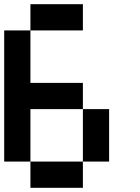

<svg xmlns="http://www.w3.org/2000/svg" viewBox="-20 -895 665 915"><path d="M0 -125V-750H125V-500H375V-375H125V-125ZM125 -125H375V0H125ZM125 -750V-875H375V-750ZM375 -125V-375H500V-125Z"/></svg>

Font: Galmuri7 Regular
Style: Regular
Weight: 400
Designer: Lee Minseo (quiple)
Version: Version 2.399;hotconv 1.1.1;makeotfexe 2.6.0 DEVELOPMENT